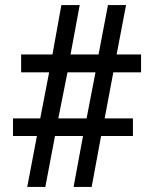

<svg xmlns="http://www.w3.org/2000/svg" viewBox="-20 -734 605 754"><path d="M87 0H158L196 -200H306L269 0H340L377 -200H502V-269H391L425 -450H534V-520H438L475 -714H404L367 -520H257L293 -714H221L186 -520H63V-450H173L138 -269H31V-200H125ZM209 -269 245 -450H355L320 -269Z"/></svg>

Font: Noto Serif Lao
Style: Bold
Weight: 700
Designer: Monotype Design Team
Foundry: Monotype Imaging Inc.
Version: Version 2.003